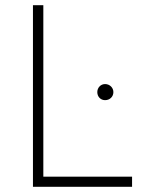

<svg xmlns="http://www.w3.org/2000/svg" viewBox="-20 -720 576 740"><path d="M107 0H489V-39H147V-700H107ZM385 -334C403 -334 417 -347 417 -365C417 -382 403 -396 385 -396C368 -396 355 -382 355 -365C355 -347 368 -334 385 -334Z"/></svg>

Font: Fixel Display ExtraLight
Style: Regular
Weight: 200
Designer: AlfaBravo + MacPaw
Foundry: Kyrylo Tkachov, Marchela Mozhyna, Serhii Makarenko, Maria Weinstein, Zakhar Kryvoshyya
Version: Version 1.211